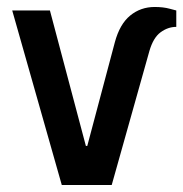

<svg xmlns="http://www.w3.org/2000/svg" viewBox="-20 -530 525 550"><path d="M157 0 15 -500H123L226 -112H230L309 -409Q323 -461 353 -485.5Q383 -510 423 -510Q448 -510 466 -505Q484 -500 485 -500V-453Q461 -453 440 -437.5Q419 -422 408 -384L300 0Z"/></svg>

Font: Cuprum SemiBold
Style: Regular
Weight: 600
Designer: Jovanny Lemonad
Foundry: Jovanny Lemonad
Version: Version 3.000